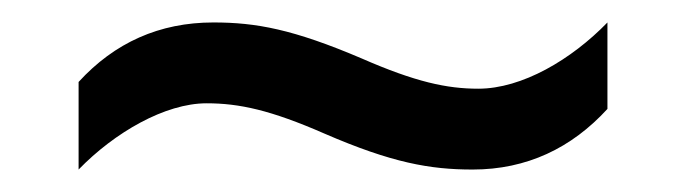

<svg xmlns="http://www.w3.org/2000/svg" viewBox="-20 -438 612 171"><path d="M269 -319C329 -293 363 -287 401 -287C449 -287 489 -306 521 -341V-418C489 -385 445 -359 406 -359C378 -359 350 -365 302 -386C241 -412 208 -418 170 -418C122 -418 82 -400 50 -365V-287C82 -320 127 -346 164 -346C193 -346 221 -340 269 -319Z"/></svg>

Font: Noto Sans Psalter Pahlavi
Style: Regular
Weight: 400
Designer: Monotype Design Team
Foundry: Monotype Imaging Inc.
Version: Version 2.002